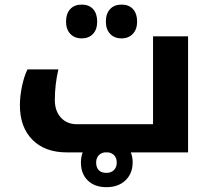

<svg xmlns="http://www.w3.org/2000/svg" viewBox="-20 -650 907 819"><path d="M264.2 0Q171.9 0 118.4 -53.7Q64.9 -107.4 64.9 -201.2Q64.9 -238.8 73.7 -281.5Q82.5 -324.2 97.2 -354H229Q213.9 -289.1 213.9 -223.1Q213.9 -176.8 239.7 -148.4Q265.6 -120.1 308.1 -120.1H632.8V-495.1H782.2V0ZM328.6 -486.3Q297.9 -486.3 279.8 -505.6Q261.7 -524.9 261.7 -558.1Q261.7 -591.8 279.5 -611.1Q297.4 -630.4 328.6 -630.4Q359.4 -630.4 377 -611.3Q394.5 -592.3 394.5 -558.1Q394.5 -523.9 376.5 -505.1Q358.4 -486.3 328.6 -486.3ZM498.5 -486.3Q467.8 -486.3 449.7 -505.6Q431.6 -524.9 431.6 -558.1Q431.6 -591.8 449.5 -611.1Q467.3 -630.4 498.5 -630.4Q529.8 -630.4 547.4 -611.1Q564.9 -591.8 564.9 -558.1Q564.9 -524.9 546.6 -505.6Q528.3 -486.3 498.5 -486.3ZM434.1 148.4Q383.8 148.4 354.5 119.9Q325.2 91.3 325.2 43.5Q325.2 -4.4 354.5 -33Q383.8 -61.5 434.1 -61.5Q483.4 -61.5 514.6 -33Q545.9 -4.4 545.9 42.5Q545.9 89.8 515.4 119.1Q484.9 148.4 434.1 148.4ZM434.1 87.4Q453.6 87.4 465.8 75.7Q478 64 478 43.5Q478 22.9 465.8 11.2Q453.6 -0.5 434.1 -0.5Q414.6 -0.5 402.3 11.2Q390.1 22.9 390.1 43.5Q390.1 64 401.1 75.7Q412.1 87.4 434.1 87.4Z"/></svg>

Font: Noto Sans Kufi Arabic
Style: Bold
Weight: 700
Designer: Monotype Design team
Foundry: Monotype Imaging Inc.
Version: Version 1.02